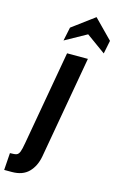

<svg xmlns="http://www.w3.org/2000/svg" viewBox="-225 -804 687 1105"><g transform="rotate(15 118.0 -251.5)"><path d="M-73 140Q-45 140 -34 136Q-23 132 -16.5 116.5Q-10 101 -3 60L96 -500H220L112 111Q101 170 65.5 206Q30 242 -34 242H-80ZM74 -647 206 -745 316 -633 300 -554 185 -637 57 -566Z"/></g></svg>

Font: Cabin
Style: Bold Italic
Weight: 700
Italic angle: -7°
Designer: Pablo Impallari
Foundry: Pablo Impallari. http://www.impallari.com Igino Marini. http://www.ikern.com
Version: Version 2.200